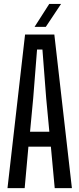

<svg xmlns="http://www.w3.org/2000/svg" viewBox="-20 -980 414 1000"><path d="M19 0 110.5 -800H263L354.5 0H265L245 -216H128L108.5 0ZM136.5 -294H237L220.5 -469L201 -722H173L153 -469ZM160 -840 236.5 -959.5H298L218.5 -840Z"/></svg>

Font: Big Shoulders Display Thin SemiBold
Style: Regular
Weight: 600
Version: Version 2.002